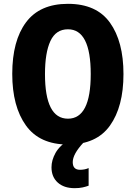

<svg xmlns="http://www.w3.org/2000/svg" viewBox="-20 -745 712 1003"><path d="M625 -358Q625 -528 554.5 -626.5Q484 -725 335 -725Q188 -725 116 -628.5Q44 -532 44 -359Q44 -189 115.5 -89.5Q187 10 335 10Q484 10 554.5 -89Q625 -188 625 -358ZM215 -358Q215 -470 243.5 -531Q272 -592 335 -592Q454 -592 454 -358Q454 -125 335 -125Q215 -125 215 -358ZM360 102Q360 60 416 0L344 -18Q291 16 270 54Q249 92 249 129Q249 179 281.5 208.5Q314 238 370 238Q394 238 412 234Q430 230 443 225V133Q423 142 398 142Q360 142 360 102Z"/></svg>

Font: Noto Sans Display SemiCondensed Extra
Style: Regular
Weight: 800
Width: 4
Designer: Monotype Design Team
Foundry: Monotype Imaging Inc.
Version: Version 1.900